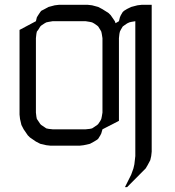

<svg xmlns="http://www.w3.org/2000/svg" viewBox="-20 -604 727 796"><path d="M61 -128.9V-480L128.9 -516.1L132.8 -532.2L138.2 -541L147 -554.2L150.9 -559.1L164.1 -565.9L181.2 -575.2L207 -582L224.1 -584H344.2L361.8 -582L387.2 -575.2L404.8 -565.9L430.2 -549.8L439 -541L456.1 -516.1L459 -507.8L473.1 -516.1L477.1 -532.2L481 -541L488.8 -554.2L494.1 -559.1L506.8 -566.9L523.9 -575.2L549.8 -582L566.9 -584H608.9V24.9L606.9 43L603 60.1L591.8 81.1L588.9 85.9L584 94.2L506.8 171.9H498L523.9 120.1L533.2 94.2L537.1 77.1L541 43V-516.1L523.9 -513.2L516.1 -511.2L506.8 -506.8L494.1 -498L488.8 -494.1L481 -481L477.1 -473.1L475.1 -463.9L473.1 -445.8V-103L404.8 -67.9L399.9 -50.8L396 -43L387.2 -28.8L382.8 -24.9L370.1 -17.1L353 -7.8L327.1 -2L310.1 0H189.9L171.9 -2L147 -7.8L128.9 -17.1L104 -34.2L95.2 -43L78.1 -67.9L68.8 -85.9L63 -110.8ZM128.9 -137.2 130.9 -120.1 132.8 -110.8 138.2 -103 147 -89.8 150.9 -85.9 164.1 -77.1 171.9 -71.8 181.2 -69.8 198.2 -67.9H335L353 -69.8L361.8 -71.8L370.1 -77.1L382.8 -85.9L387.2 -89.8L396 -103L399.9 -110.8L401.9 -120.1L404.8 -137.2V-445.8L401.9 -463.9L399.9 -473.1L396 -480L387.2 -494.1L382.8 -498L370.1 -506.8L361.8 -511.2L353 -513.2L335 -516.1H198.2L181.2 -513.2L171.9 -511.2L164.1 -506.8L150.9 -498L147 -494.1L138.2 -480L132.8 -473.1L130.9 -463.9L128.9 -445.8Z"/></svg>

Font: Petahja
Style: Regular
Weight: 400
Designer: T. Christopher White
Version: Version 1.1